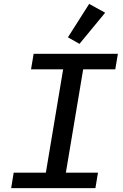

<svg xmlns="http://www.w3.org/2000/svg" viewBox="-20 -978 640 998"><path d="M475.9 0 489.3 -80.6H322.4L412.3 -617.5H579.2L592.7 -698.2H154.8L141.3 -617.5H308.2L218.4 -80.6H51.1L38 0ZM333.1 -784.1 393.1 -750 526.6 -911.9 443.5 -957.7Z"/></svg>

Font: Margiela Mono Italic Medium It
Style: Regular
Weight: 500
Designer: Mike Abbink, Paul van der Laan, Pieter van Rosmalen
Foundry: Bold Monday
Version: Version 2.003 2021